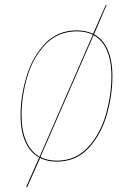

<svg xmlns="http://www.w3.org/2000/svg" viewBox="-20 -651 544 784"><path d="M439 -340Q439 -262 416 -182Q393 -102 342 -46.5Q291 9 211 9Q173 9 144 -6L91 113L87 112L140 -8Q103 -28 83.5 -72Q64 -116 64 -180Q64 -258 88 -338Q112 -418 163.5 -472.5Q215 -527 294 -527Q330 -527 360 -513L412 -631L415 -630L364 -511Q401 -491 420 -447.5Q439 -404 439 -340ZM142 -11V-12L359 -509Q332 -523 294 -523Q216 -523 165 -469Q114 -415 91 -336Q68 -257 68 -180Q68 -118 87 -74.5Q106 -31 142 -11ZM435 -340Q435 -402 416.5 -445Q398 -488 362 -507L145 -10Q174 5 211 5Q289 5 339.5 -50Q390 -105 412.5 -184.5Q435 -264 435 -340Z"/></svg>

Font: Fira Sans Condensed Four
Style: Italic
Weight: 100
Width: 3
Italic angle: -8°
Designer: bBox Type GmbH & Carrois Corporate GbR & Edenspiekermann AG
Foundry: bBox Type GmbH & Carrois Corporate GbR & Edenspiekermann AG
Version: Version 4.301